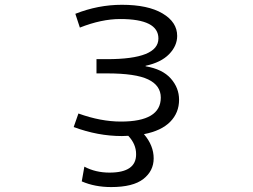

<svg xmlns="http://www.w3.org/2000/svg" viewBox="-20 -550 1040 790"><path d="M579.1 -277.3Q648.4 -265.6 682.6 -227.1Q716.8 -188.5 716.8 -139.6Q716.8 -85.9 680.2 -48.8Q643.6 -11.7 572.3 2Q612.3 48.8 612.3 101.6Q612.3 153.3 569.8 186.5Q527.3 219.7 437.5 219.7Q370.1 219.7 316.4 196.3L327.1 135.7Q373 160.2 430.7 160.2Q541 160.2 540 84Q540 43 507.8 8.8Q503.9 8.8 495.1 9.3Q486.3 9.8 481.4 9.8Q382.8 9.8 283.2 -27.3L302.7 -83Q394.5 -49.8 477.5 -49.8Q641.6 -49.8 641.6 -148.4Q641.6 -198.2 589.8 -223.1Q538.1 -248 420.9 -248H377V-306.6H420.9Q631.8 -306.6 631.8 -391.6Q631.8 -471.7 474.6 -471.7Q397.5 -471.7 308.6 -436.5L290 -493.2Q383.8 -530.3 481.4 -530.3Q588.9 -530.3 648.9 -494.6Q709 -459 709 -402.3Q709 -361.3 675.8 -327.1Q642.6 -293 579.1 -279.3Z"/></svg>

Font: Gen Shin Gothic Monospace Normal
Style: Regular
Weight: 350
Designer: [Source Han Sans]
Ryoko NISHIZUKA  (kana & ideographs); Paul D. Hunt (Latin, Greek & Cyrillic); Wenlong ZHANG  (bopomofo
Version: Version 1.002.20150607